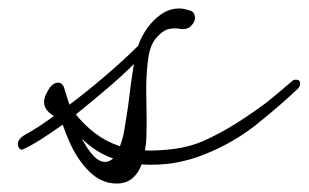

<svg xmlns="http://www.w3.org/2000/svg" viewBox="-20 -378 728 453"><path d="M255 55Q220 55 191.5 27.5Q163 0 144 -43Q134 -65 128 -84Q100 -64 75.5 -48.5Q51 -33 33 -25H32Q27 -25 24.5 -29.5Q22 -34 22 -38Q22 -49 37 -59Q54 -68 71.5 -79.5Q89 -91 107 -104Q101 -108 95.5 -113Q90 -118 87 -124Q84 -130 84 -137Q84 -146 88.5 -155.5Q93 -165 98 -172Q107 -183 117 -183Q129 -183 133 -165Q140 -143 141.5 -138Q143 -133 144 -131Q189 -165 232 -202Q275 -239 306 -270Q313 -291 327 -311Q341 -331 360.5 -344.5Q380 -358 403 -358Q410 -358 416 -356.5Q422 -355 429 -353Q440 -349 440 -336Q440 -326 430.5 -316.5Q421 -307 403 -310Q400 -311 396.5 -311Q393 -311 391 -311Q378 -311 369 -306Q360 -301 352 -292Q335 -276 330 -242Q325 -208 325 -167Q325 -148 325.5 -129.5Q326 -111 326 -92Q326 -74 325.5 -56.5Q325 -39 322 -23Q357 -22 393 -27Q429 -32 459 -45Q497 -62 532.5 -84Q568 -106 606 -134Q618 -143 639 -161Q660 -179 672 -189Q674 -190 679 -190Q688 -190 688 -181Q688 -174 683 -169Q641 -129 586 -85Q531 -41 463 -14Q392 15 314 10Q307 30 292.5 42.5Q278 55 255 55ZM263 -33Q270 -51 274 -75Q278 -99 282 -126Q285 -152 288.5 -177.5Q292 -203 296 -227Q268 -199 231.5 -168Q195 -137 159 -108Q179 -83 204.5 -63.5Q230 -44 263 -33ZM228 4Q237 4 247 -4Q205 -19 173 -51Q185 -28 199 -12Q213 4 228 4Z"/></svg>

Font: WindSong Medium
Style: Regular
Weight: 500
Designer: Robert E. Leuschke
Foundry: Robert E. Leuschke
Version: Version 1.010; ttfautohint (v1.8.3)